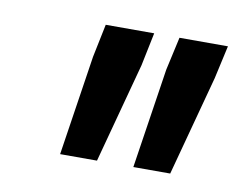

<svg xmlns="http://www.w3.org/2000/svg" viewBox="-42 -741 450 359"><g transform="rotate(10 182.5 -561.5)"><path d="M230 -435 259 -625 273 -688H365L351 -625L300 -435ZM91 -435 120 -625 133 -688H225L212 -625L161 -435Z"/></g></svg>

Font: Saira ExtraCondensed SemiBold
Style: Italic
Weight: 600
Width: 2
Italic angle: -12°
Designer: Hector Gatti with collaboration of the Omnibus-Type team
Foundry: Omnibus-Type
Version: Version 1.101